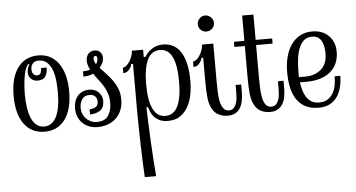

<svg xmlns="http://www.w3.org/2000/svg" viewBox="-57 -669 2048 1103"><g transform="rotate(-5 967.0 -117.5)"><path d="M345.2 -200.2Q345.2 -95.2 303.2 -37.6Q261.2 20 185.1 20Q109.9 20 67.4 -37.6Q24.9 -95.2 24.9 -200.2Q24.9 -305.2 67.4 -362.5Q109.9 -419.9 185.1 -419.9Q229 -419.9 259.5 -400.9Q290 -381.8 309.1 -350.8Q328.1 -319.8 336.7 -280.5Q345.2 -241.2 345.2 -200.2ZM279.8 -200.2Q279.8 -229 276.9 -262Q273.9 -294.9 264.4 -323.5Q254.9 -352.1 235.8 -371.1Q216.8 -390.1 186 -390.1Q163.1 -390.1 151.6 -377Q140.1 -363.8 140.1 -345.2Q140.1 -325.2 148.7 -315.7Q157.2 -306.2 168.9 -306.2Q186 -306.2 190.9 -318.6Q195.8 -331.1 195.8 -346.2H228Q228 -315.9 215.6 -295.9Q203.1 -275.9 170.9 -275.9Q147.9 -275.9 132.6 -290Q117.2 -304.2 117.2 -328.1Q117.2 -335.9 120.1 -348.9Q123 -361.8 131.8 -374H122.1Q105 -351.1 97.4 -303Q89.8 -254.9 89.8 -200.2Q89.8 -165 94.5 -131.1Q99.1 -97.2 109.6 -70.1Q120.1 -43 138.7 -26.4Q157.2 -9.8 185.1 -9.8Q230 -9.8 254.9 -56.9Q279.8 -104 279.8 -200.2Z M555.2 -374Q555.2 -356.9 547.6 -342.5Q540 -328.1 531.2 -317.9Q550.3 -296.9 569.8 -276.4Q589.4 -255.9 604.7 -233.4Q620.1 -210.9 629.6 -185.1Q639.2 -159.2 639.2 -126Q639.2 -89.8 627.2 -62.5Q615.2 -35.2 594.7 -16.6Q574.2 2 547.1 11Q520 20 491.2 20Q461.9 20 439.5 10.5Q417 1 401.6 -14.9Q386.2 -30.8 378.2 -52.5Q370.1 -74.2 370.1 -98.1Q370.1 -143.1 394.5 -170.7Q418.9 -198.2 460.9 -198.2Q474.1 -198.2 487.1 -194.1Q500 -189.9 510.5 -180.9Q521 -171.9 528.1 -158.4Q535.2 -145 535.2 -127Q535.2 -88.9 511.7 -72.5Q488.3 -56.2 453.1 -56.2V-85.9Q472.2 -85.9 487.5 -94.5Q502.9 -103 502.9 -127Q502.9 -144 491.9 -156Q481 -168 459 -168Q429.2 -168 415.8 -147Q402.3 -126 402.3 -98.1Q402.3 -82 407.7 -66.4Q413.1 -50.8 424.6 -38.3Q436 -25.9 452.1 -17.8Q468.3 -9.8 489.3 -9.8Q536.1 -9.8 555.2 -39.3Q574.2 -68.8 574.2 -113.8Q574.2 -143.1 566.7 -166Q559.1 -189 547.1 -209Q535.2 -229 520 -248Q504.9 -267.1 491.2 -288.1Q467.3 -275.9 434.1 -275.9V-306.2Q460.9 -307.1 476.1 -313Q468.3 -327.1 464.6 -339.6Q460.9 -352.1 460.9 -363.8Q460.9 -390.1 474.6 -405Q488.3 -419.9 511.2 -419.9Q533.2 -419.9 544.2 -406Q555.2 -392.1 555.2 -374ZM501 -373Q501 -357.9 512.2 -340.8Q522.9 -355 522.9 -374Q522.9 -377.9 521 -383.1Q519 -388.2 512.2 -388.2Q506.3 -388.2 503.7 -383.5Q501 -378.9 501 -373Z M884.3 -390.1Q835.9 -390.1 812.5 -341.6Q789.1 -293 789.1 -199.2Q789.1 -106 813 -57.9Q836.9 -9.8 884.3 -9.8Q932.1 -9.8 955.6 -58.3Q979 -106.9 979 -201.2Q979 -390.1 884.3 -390.1ZM724.1 -324.2H713.9Q710.9 -307.1 697.5 -291.5Q684.1 -275.9 664.1 -275.9V-306.2Q679.2 -310.1 690.2 -321.5Q701.2 -333 708.5 -346.9Q715.8 -360.8 720 -375Q724.1 -389.2 724.1 -399.9H789.1V-357.9H798.8Q816.9 -387.2 844 -403.6Q871.1 -419.9 904.3 -419.9Q973.1 -419.9 1008.5 -362.5Q1043.9 -305.2 1043.9 -199.2Q1043.9 -134.8 1028.6 -87.4Q1013.2 -40 982.9 -12.2Q963.9 5.9 942.4 12.9Q920.9 20 892.1 20Q854 20 825.9 -3.4Q797.9 -26.9 789.1 -68.8H779.3Q780.3 -29.8 782.2 22.7Q784.2 75.2 787.1 130.6Q790 186 793.5 238.5Q796.9 291 800.3 330.1H734.9Q732.9 298.8 731 250Q729 201.2 727.5 146.5Q726.1 91.8 725.1 37.4Q724.1 -17.1 724.1 -60.1Z M1160.6 -564.9Q1179.7 -564.9 1193.8 -551Q1208 -537.1 1208 -518.1Q1208 -499 1193.8 -485.6Q1179.7 -472.2 1160.6 -472.2Q1142.1 -472.2 1128.4 -485.6Q1114.7 -499 1114.7 -518.1Q1114.7 -537.1 1128.4 -551Q1142.1 -564.9 1160.6 -564.9ZM1128.9 -324.2H1118.7Q1115.7 -307.1 1102.3 -291.5Q1088.9 -275.9 1068.8 -275.9V-306.2Q1084 -310.1 1095 -321.5Q1106 -333 1113.3 -346.9Q1120.6 -360.8 1124.8 -375Q1128.9 -389.2 1128.9 -399.9H1193.8V-192.9Q1193.8 -159.2 1194.8 -128.7Q1195.8 -98.1 1199.7 -73.2Q1205.1 -43 1217.5 -26.4Q1230 -9.8 1250 -9.8Q1267.1 -9.8 1276.9 -19.3Q1286.6 -28.8 1292.2 -43.9Q1297.9 -59.1 1299.3 -76.7Q1300.8 -94.2 1300.8 -108.9V-151.9H1333V-110.8Q1333 -83 1328.4 -59.1Q1323.7 -35.2 1313.2 -17.6Q1302.7 0 1285.4 10Q1268.1 20 1240.7 20Q1212.9 20 1189.5 8.5Q1166 -2.9 1151.9 -28.8Q1137.7 -54.2 1133.3 -90.6Q1128.9 -127 1128.9 -192.9Z M1373 -370.1H1313V-399.9H1373V-545.9H1438V-399.9H1533.2V-370.1H1438V-192.9Q1438 -159.2 1439 -129.2Q1439.9 -99.1 1443.8 -74.2Q1449.2 -44.9 1460.7 -27.3Q1472.2 -9.8 1494.1 -9.8Q1511.2 -9.8 1521 -19.3Q1530.8 -28.8 1536.4 -43.9Q1542 -59.1 1543.5 -76.7Q1544.9 -94.2 1544.9 -108.9V-151.9H1577.1V-109.9Q1577.1 -82 1572.5 -58.1Q1567.9 -34.2 1556.9 -17.1Q1545.9 0 1528.6 10Q1511.2 20 1484.9 20Q1456.1 20 1433.1 8.5Q1410.2 -2.9 1396 -28.8Q1381.8 -54.2 1377.4 -90.6Q1373 -127 1373 -192.9Z M1602.1 -200.2Q1602.1 -246.1 1612.5 -286.6Q1623 -327.1 1643.6 -356.7Q1664.1 -386.2 1694.6 -403.1Q1725.1 -419.9 1765.1 -419.9Q1825.2 -419.9 1860.6 -384Q1896 -348.1 1896 -292Q1896 -253.9 1882.6 -224.4Q1869.1 -194.8 1844.2 -174.8Q1819.3 -154.8 1785.2 -144.8Q1751 -134.8 1710 -134.8H1669.9Q1673.3 -112.8 1679.2 -90.8Q1685.1 -68.8 1696 -51Q1707 -33.2 1725.1 -21.5Q1743.2 -9.8 1770 -9.8Q1801.3 -9.8 1820.8 -22.9Q1840.3 -36.1 1851.8 -56.6Q1863.3 -77.1 1867.7 -102.5Q1872.1 -127.9 1872.1 -151.9H1904.3Q1904.3 -118.2 1896.7 -87.2Q1889.2 -56.2 1872.6 -32Q1856 -7.8 1829.6 6.1Q1803.2 20 1765.1 20Q1686 20 1644 -34.4Q1602.1 -88.9 1602.1 -200.2ZM1667 -165H1704.1Q1759.3 -165 1795.2 -196Q1831.1 -227.1 1831.1 -287.1Q1831.1 -305.2 1828.1 -323.5Q1825.2 -341.8 1817.6 -356.9Q1810.1 -372.1 1796.6 -381.1Q1783.2 -390.1 1761.2 -390.1Q1731 -390.1 1712.6 -372.1Q1694.3 -354 1684.3 -326.4Q1674.3 -298.8 1670.7 -264.9Q1667 -231 1667 -200.2Z"/></g></svg>

Font: Sevillana
Style: Regular
Weight: 400
Designer: Olga Umpeleva
Foundry: Brownfox
Version: Version 1.001